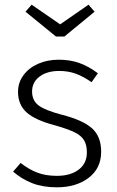

<svg xmlns="http://www.w3.org/2000/svg" viewBox="-20 -789 498 820"><path d="M398 -476 371 -438Q335 -463 303 -474.5Q271 -486 233 -486Q181 -486 149 -462Q117 -438 117 -398Q117 -360 144.5 -339Q172 -318 244 -299Q334 -276 373 -241Q412 -206 412 -141Q412 -70 358.5 -29.5Q305 11 223 11Q163 11 118 -6.5Q73 -24 36 -56L68 -93Q104 -65 140 -51.5Q176 -38 223 -38Q281 -38 316 -64.5Q351 -91 351 -138Q351 -170 339 -190Q327 -210 298.5 -224Q270 -238 214 -254Q130 -276 93.5 -309Q57 -342 57 -397Q57 -436 80 -467.5Q103 -499 142.5 -516.5Q182 -534 231 -534Q280 -534 320 -519.5Q360 -505 398 -476ZM384 -739 255 -633H219L89 -739L115 -769L237 -685L358 -769Z"/></svg>

Font: Fira Sans Light
Style: Regular
Weight: 300
Designer: bBox Type GmbH & Carrois Corporate GbR & Edenspiekermann AG
Foundry: bBox Type GmbH & Carrois Corporate GbR & Edenspiekermann AG
Version: Version 4.301